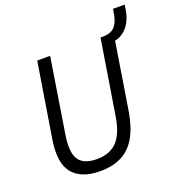

<svg xmlns="http://www.w3.org/2000/svg" viewBox="-148 -959 1023 1092"><g transform="rotate(-20 363.5 -412.5)"><path d="M275 9Q214 9 172 -8Q130 -25 105.5 -57Q81 -89 74.5 -136.5Q68 -184 77 -246L151 -705H229L157 -251Q141 -150 170.5 -106Q200 -62 278 -62Q359 -62 402.5 -108.5Q446 -155 462 -257L534 -705H613L541 -255Q526 -164 492 -105Q458 -46 404 -18.5Q350 9 275 9ZM585 -656 547 -684 551 -705Q583 -706 603 -717Q623 -728 635.5 -752.5Q648 -777 654 -819L657 -834H727L723 -807Q716 -762 698 -730Q680 -698 652 -679Q624 -660 585 -656Z"/></g></svg>

Font: Nunito Sans 10pt Condensed
Style: Italic
Weight: 400
Width: 3
Italic angle: -9°
Designer: Vernon Adams
Foundry: Vernon Adams
Version: Version 3.101;gftools[0.9.27]